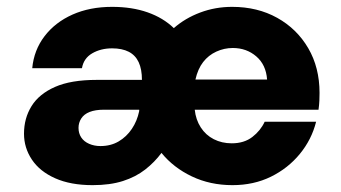

<svg xmlns="http://www.w3.org/2000/svg" viewBox="-20 -528 995 560"><path d="M250 12Q186 12 141 -8Q96 -28 73 -62.5Q50 -97 50 -138Q50 -183 72 -218.5Q94 -254 140.5 -274.5Q187 -295 262 -295H394Q394 -326 384.5 -346.5Q375 -367 355.5 -377Q336 -387 307 -387Q274 -387 249 -372.5Q224 -358 219 -329H74Q79 -382 110 -422.5Q141 -463 191.5 -485.5Q242 -508 307 -508Q365 -508 410.5 -492Q456 -476 487 -446Q520 -475 564 -491.5Q608 -508 657 -508Q731 -508 788.5 -476Q846 -444 879 -387.5Q912 -331 912 -257Q912 -247 911.5 -234.5Q911 -222 909 -208H548Q551 -179 565.5 -156.5Q580 -134 603.5 -122Q627 -110 656 -110Q692 -110 716 -128.5Q740 -147 752 -173H902Q889 -121 854.5 -79Q820 -37 770 -12.5Q720 12 658 12Q593 12 539.5 -13.5Q486 -39 451 -82Q431 -55 403.5 -33.5Q376 -12 338.5 0Q301 12 250 12ZM273 -102Q303 -102 326 -115.5Q349 -129 364.5 -152Q380 -175 386 -204V-208H283Q258 -208 241.5 -201.5Q225 -195 217 -182.5Q209 -170 209 -155Q209 -139 217 -127Q225 -115 240 -108.5Q255 -102 273 -102ZM550 -296H759Q756 -339 727.5 -363.5Q699 -388 659 -388Q634 -388 611 -377.5Q588 -367 572.5 -347Q557 -327 550 -296Z"/></svg>

Font: DM Sans 24pt Black
Style: Regular
Weight: 900
Designer: Colophon Foundry, Jonny Pinhorn
Foundry: Colophon Foundry
Version: Version 4.004;gftools[0.9.30]